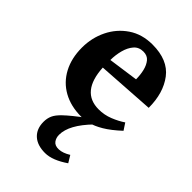

<svg xmlns="http://www.w3.org/2000/svg" viewBox="-204 -525 857 857"><g transform="rotate(45 225.0 -96.0)"><path d="M428 -225 156 -207.2Q164 -62 275 -62Q310 -62 342.6 -75Q375.2 -88 400 -105L421 -73Q380 -35 347 -15.5Q314 4 288.6 10Q263.2 16 242 16Q177.2 16 128.6 -11Q80 -38 53.5 -88Q27 -138 27 -204.5Q27 -266 52.9 -319Q78.9 -372 126.9 -404.5Q175 -437 240.4 -437Q338 -437 383 -377.7Q428 -318.4 428 -225ZM234 -386Q205.6 -386 188.8 -366.5Q172 -347 164 -316.8Q156 -286.6 156 -255L298 -275Q298 -303.1 292 -328.1Q286 -353 272.5 -369.5Q258.9 -386 234 -386ZM230 143Q230 162 240 176Q251 191 275.5 190Q300 189 329 171L349 204Q320 224 293.5 234.5Q267 245 243 245Q194 245 167 220Q140 195 140 151Q140 129 148 111Q156 93 178 72Q207 44 267 0H308Q230 80 230 143Z"/></g></svg>

Font: Buenard
Style: Regular
Weight: 400
Version: Version 2.000